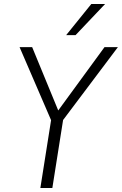

<svg xmlns="http://www.w3.org/2000/svg" viewBox="-20 -941 610 961"><path d="M182 0 240 -367 245 -318 78 -705H141L274 -382H267L503 -705H570L279 -318L300 -367L242 0ZM311 -765 437 -921H506L358 -765Z"/></svg>

Font: Nunito Sans 10pt Condensed Light
Style: Italic
Weight: 300
Width: 3
Italic angle: -9°
Designer: Vernon Adams
Foundry: Vernon Adams
Version: Version 3.101;gftools[0.9.27]